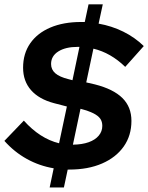

<svg xmlns="http://www.w3.org/2000/svg" viewBox="-42 -787 675 874"><path d="M184.1 66.3 202.4 -20.9Q137.1 -31.9 80.1 -63.5Q23 -95.1 -22 -145.7L66.5 -237.9Q139.9 -156.1 226.9 -134.8L262.4 -302.2L204.2 -317.3Q135.5 -335.4 99.3 -376.6Q63.1 -417.8 63.1 -478.7Q63.1 -543.1 95.5 -589.7Q127.8 -636.3 187.2 -661.6Q246.6 -686.9 327.1 -686.9L343.9 -686.9L361.1 -767.4H425.9L406.9 -679.4Q466.3 -669 519.3 -642.9Q572.2 -616.7 612.5 -577.3L528 -482.6Q462 -546.8 383.2 -565.5L350.6 -411.9L389.8 -402.9Q473.8 -381.6 515.1 -340.9Q556.3 -300.2 556.3 -236.7Q556.3 -170 521.3 -120.2Q486.2 -70.4 422.8 -42.8Q359.3 -15.1 273.3 -15.1H266.2L248.9 66.3ZM287.9 -421.9 319.7 -573.6H311.6Q256.4 -573.6 223.5 -552.8Q190.5 -532 190.5 -495.6Q190.5 -470.4 209.6 -453.6Q228.8 -436.7 270.2 -426.5ZM289.9 -128.4Q331.9 -129.1 361.6 -139.6Q391.3 -150.2 407.5 -169.6Q423.7 -189 423.7 -214.1Q423.7 -233.3 414.3 -246.8Q404.8 -260.3 383.2 -271.2Q361.6 -282.1 324.4 -291.8Z"/></svg>

Font: Red Hat Display
Style: Italic
Weight: 300
Italic angle: -12°
Designer: Pentagram, MCKL
Foundry: Pentagram, MCKL
Version: Version 1.023